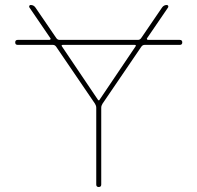

<svg xmlns="http://www.w3.org/2000/svg" viewBox="-20 -750 792 770"><path d="M232 -570Q224 -570 229 -563L374 -348H376H378L523 -563Q528 -570 520 -570ZM51 -570Q41 -570 41 -580Q41 -590 51 -590H178Q181 -590 182.5 -592.5Q184 -595 182 -597L98 -720Q96 -723 97.5 -726.5Q99 -730 103 -730Q115 -730 122 -720L206 -597Q211 -590 219 -590H533Q541 -590 546 -597L630 -720Q637 -730 649 -730Q653 -730 654.5 -726.5Q656 -723 654 -720L570 -597Q568 -595 569.5 -592.5Q571 -590 574 -590H701Q711 -590 711 -580Q711 -570 701 -570H560Q552 -570 547 -563L391 -334Q386 -326 386 -318V-10Q386 0 376 0Q366 0 366 -10V-318Q366 -326 361 -334L205 -563Q200 -570 192 -570Z"/></svg>

Font: Rounded Mplus 1c Thin
Style: Regular
Weight: 250
Version: Version 1.059.20150529